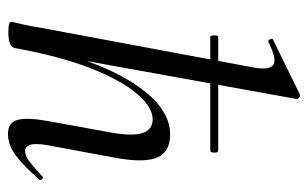

<svg xmlns="http://www.w3.org/2000/svg" viewBox="-166 -600 775 483"><g transform="rotate(90 221.5 -358.5)"><path d="M73 -500Q69 -500 69 -510Q69 -520 73 -520H359Q364 -520 364 -510Q364 -500 359 -500ZM62 8Q46 8 40.5 6Q35 4 35 1Q35 -2 40.5 -25Q46 -48 50 -74L150 -610Q157 -649 143 -658.5Q129 -668 85 -646Q81 -645 78.5 -651Q76 -657 80 -658L217 -725Q222 -727 226 -723Q230 -719 229 -717L101 -9Q98 8 62 8ZM317 9Q289 9 282 -14Q275 -37 284 -89L313 -248Q323 -302 315 -328.5Q307 -355 280 -355Q249 -355 215 -314.5Q181 -274 151 -197Q121 -120 101 -9L87 -10Q108 -127 143 -214.5Q178 -302 223 -350.5Q268 -399 318 -399Q361 -399 375.5 -368Q390 -337 378 -267L345 -89Q340 -59 344.5 -46.5Q349 -34 360 -34Q372 -34 387.5 -46Q403 -58 423 -77Q426 -81 430.5 -77Q435 -73 431 -69Q399 -32 372 -11.5Q345 9 317 9Z"/></g></svg>

Font: Cormorant Medium
Style: Italic
Weight: 500
Italic angle: -10°
Designer: Christian Thalmann (Catharsis Fonts)
Foundry: Catharsis Fonts
Version: Version 4.000